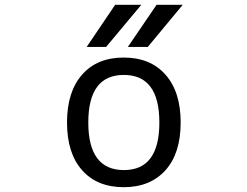

<svg xmlns="http://www.w3.org/2000/svg" viewBox="-20 -778 1040 810"><path d="M678.7 -60.5Q614.3 11.7 502 11.7Q389.6 11.7 326.2 -60.1Q262.7 -131.8 262.7 -261.2Q262.7 -390.6 326.2 -462.9Q389.6 -535.2 502 -535.2Q614.3 -535.2 678.2 -462.9Q742.2 -390.6 742.2 -261.2Q742.2 -131.8 678.7 -60.5ZM427.7 -580.1H345.7L465.8 -757.8H576.2ZM603.5 -580.1H519.5L640.6 -757.8H751ZM502.9 -60.5Q652.3 -60.5 652.3 -261.2Q652.3 -461.9 502.4 -461.9Q352.5 -461.9 352.5 -261.2Q352.5 -60.5 502.9 -60.5Z"/></svg>

Font: Gen Shin Gothic Monospace Regular
Style: Regular
Weight: 400
Designer: [Source Han Sans]
Ryoko NISHIZUKA  (kana & ideographs); Paul D. Hunt (Latin, Greek & Cyrillic); Wenlong ZHANG  (bopomofo
Version: Version 1.002.20150607